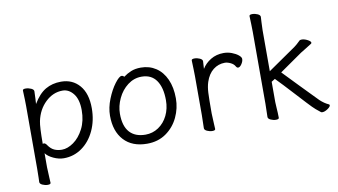

<svg xmlns="http://www.w3.org/2000/svg" viewBox="-84 -904 2241 1272"><g transform="rotate(-10 1037.0 -267.5)"><path d="M89 -472Q89 -482 108 -482Q127 -482 145 -474Q163 -466 163 -454L161 -402L159 -369Q197 -433 242.5 -459.5Q288 -486 347 -486Q424 -486 471 -431.5Q518 -377 518 -278Q518 -195 486.5 -127.5Q455 -60 400.5 -21.5Q346 17 279 17Q245 17 209.5 0.5Q174 -16 158 -38V56Q158 61 161 124Q163 154 163 162Q163 172 143 172Q125 172 107.5 164Q90 156 90 144Q90 128 91 116L92 55V-368Q92 -403 89 -472ZM164 -103Q175 -103 185 -87Q203 -61 225.5 -51Q248 -41 276 -41Q314 -41 354.5 -69.5Q395 -98 422.5 -151.5Q450 -205 450 -276Q450 -349 419.5 -387.5Q389 -426 347 -426Q283 -426 232 -377.5Q181 -329 165 -253Q157 -215 157 -101Q161 -103 164 -103Z M884 -486Q941 -486 985 -457Q1029 -428 1053.5 -373.5Q1078 -319 1078 -245Q1078 -179 1049.5 -118.5Q1021 -58 967 -20Q913 18 839 18Q739 18 683.5 -42Q628 -102 628 -207Q628 -261 651 -318.5Q674 -376 703.5 -415Q733 -454 749 -454Q759 -454 766 -445Q790 -463 818 -474.5Q846 -486 884 -486ZM839 -43Q887 -43 926.5 -69.5Q966 -96 988.5 -142Q1011 -188 1011 -245Q1011 -330 977.5 -378Q944 -426 878 -426Q827 -426 785 -394Q743 -362 719 -311Q695 -260 695 -208Q695 -126 732 -84.5Q769 -43 839 -43Z M1227 -416 1225 -474Q1225 -484 1245 -484Q1263 -484 1280.5 -476Q1298 -468 1298 -456Q1298 -446 1296.5 -431.5Q1295 -417 1295 -405Q1316 -440 1354 -463Q1392 -486 1441 -486Q1469 -486 1495.5 -476Q1522 -466 1539 -452Q1556 -438 1556 -426Q1556 -410 1544 -392Q1532 -374 1520 -374Q1512 -374 1506 -384Q1497 -401 1476 -411Q1455 -421 1438 -421Q1394 -421 1359.5 -394Q1325 -367 1308 -315Q1298 -284 1296 -244Q1294 -204 1294 -106Q1294 -101 1297 -38Q1299 -8 1299 0Q1299 10 1279 10Q1261 10 1243.5 2Q1226 -6 1226 -18L1228 -106V-367Z M1655 -639 1653 -697Q1653 -707 1673 -707Q1691 -707 1708.5 -699Q1726 -691 1726 -679L1724 -643L1722 -590V-314L1910 -444Q1927 -456 1950 -479Q1954 -484 1966 -484Q1984 -484 2005 -473Q2026 -462 2026 -452Q2026 -448 2021 -445L1978 -418Q1953 -403 1947 -399L1795 -293Q1822 -266 1898 -186Q1958 -123 2012 -69Q2041 -42 2069 -30Q2074 -28 2074 -23Q2074 -13 2054 0.5Q2034 14 2018 14Q2011 14 2008 11Q1973 -16 1956 -34Q1935 -55 1871 -125Q1783 -221 1746 -258L1722 -243V-106L1724 -68Q1725 -53 1726 -34.5Q1727 -16 1727 0Q1727 10 1707 10Q1689 10 1671.5 2Q1654 -6 1654 -18L1656 -106V-590Z"/></g></svg>

Font: Iansui 0.93
Style: Regular
Weight: 400
Designer: But Ko / Fontworks Inc.
Foundry: zi-hi.com / Fontworks Inc.
Version: Version 0.931